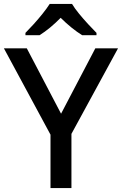

<svg xmlns="http://www.w3.org/2000/svg" viewBox="-20 -961 623 981"><path d="M292 -380 467 -714H583L345 -277V0H238V-273L0 -714H117ZM348 -941Q361 -919 383.5 -891.5Q406 -864 430.5 -837.5Q455 -811 473 -793V-781H400Q374 -797 345.5 -820Q317 -843 290 -870Q236 -815 182 -781H110V-793Q129 -812 152.5 -838Q176 -864 198 -891.5Q220 -919 234 -941Z"/></svg>

Font: Noto Sans Sinhala Medium
Style: Regular
Weight: 500
Designer: Jelle Bosma - Monotype Design Team
Foundry: Monotype Imaging Inc.
Version: Version 2.006; ttfautohint (v1.8.4.7-5d5b)